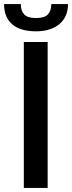

<svg xmlns="http://www.w3.org/2000/svg" viewBox="-32 -927 356 947"><path d="M203 0V-720H85.5V0ZM146 -772.5C170.3 -772.5 192.2 -775.6 211.5 -781.8C230.8 -787.9 247.3 -796.8 261 -808.2C274.7 -819.8 285.2 -833.8 292.5 -850.5C299.8 -867.2 303.5 -886 303.5 -907H221C221 -885.3 215.5 -868.4 204.5 -856.3C193.5 -844.1 174 -838 146 -838C117.7 -838 98 -844.1 87 -856.3C76 -868.4 70.5 -885.3 70.5 -907H-12C-12 -884 -8.3 -864.1 -1 -847.2C6.3 -830.4 16.8 -816.4 30.5 -805.2C44.2 -794.1 60.8 -785.8 80.3 -780.5C99.8 -775.2 121.7 -772.5 146 -772.5Z"/></svg>

Font: Lato Semibold
Style: Regular
Weight: 600
Designer: Lukasz Dziedzic
Foundry: tyPoland Lukasz Dziedzic
Version: Version 2.006; 2014-01-15